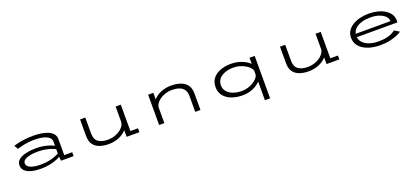

<svg xmlns="http://www.w3.org/2000/svg" viewBox="52 -1645 6497 2978"><g transform="rotate(-20 3300.0 -156.0)"><path d="M462.5 11Q376 11 308.2 -6.2Q240.5 -23.5 201.8 -60Q163 -96.5 163 -154Q163 -210 208.2 -245.5Q253.5 -281 329 -298Q404.5 -315 495 -315Q568.5 -315 627.2 -303.2Q686 -291.5 726.5 -276.2Q767 -261 785.5 -250V-315Q785.5 -355 760.8 -381Q736 -407 695.2 -421.5Q654.5 -436 605.8 -441.8Q557 -447.5 508.5 -447.5Q466 -447.5 421 -442.2Q376 -437 336 -429Q296 -421 267.5 -413.2Q239 -405.5 229 -401L192.5 -465.5Q213.5 -473 262 -484Q310.5 -495 376.8 -503.5Q443 -512 518.5 -512Q579 -512 641 -503.8Q703 -495.5 755 -475Q807 -454.5 838.8 -418.5Q870.5 -382.5 870.5 -327.5V-64.5H1002V0H795.5L787 -67.5Q770 -55.5 725.8 -37Q681.5 -18.5 614.5 -3.8Q547.5 11 462.5 11ZM480 -50Q560 -50 623.8 -64Q687.5 -78 729.2 -95.2Q771 -112.5 785.5 -121.5V-193Q768 -203.5 727.8 -218.5Q687.5 -233.5 629.5 -245Q571.5 -256.5 501 -256.5Q430 -256.5 373.5 -245.2Q317 -234 284.2 -211.2Q251.5 -188.5 251.5 -155Q251.5 -116 284 -93Q316.5 -70 368.8 -60Q421 -50 480 -50Z M1579.5 11.5Q1498 11.5 1432.5 -11.2Q1367 -34 1328.8 -86Q1290.5 -138 1290.5 -226.5V-500.5H1376.5V-237.5Q1376.5 -138.5 1434.8 -97.5Q1493 -56.5 1593 -56.5Q1640 -56.5 1687 -69.5Q1734 -82.5 1774.2 -106.5Q1814.5 -130.5 1842 -164.5Q1869.5 -198.5 1877 -240.5V-500H1962.5V-64.5H2088V0H1877V-110.5Q1830.5 -55.5 1752.5 -22Q1674.5 11.5 1579.5 11.5Z M2413.5 0V-500H2499.5V-391.5Q2546 -446 2624 -478.8Q2702 -511.5 2796 -511.5Q2878 -511.5 2946 -489Q3014 -466.5 3054.8 -414.2Q3095.5 -362 3095.5 -273.5V0H3009.5V-262.5Q3009.5 -329 2980.5 -368.8Q2951.5 -408.5 2900.5 -426Q2849.5 -443.5 2782.5 -443.5Q2736.5 -443.5 2689.8 -431Q2643 -418.5 2602.8 -394.5Q2562.5 -370.5 2535 -337Q2507.5 -303.5 2499.5 -262.5V0Z M3789.5 11Q3691.5 11 3611.2 -18.8Q3531 -48.5 3483.8 -107Q3436.5 -165.5 3436.5 -251.5Q3436.5 -337.5 3482 -395.2Q3527.5 -453 3605.2 -482Q3683 -511 3779.5 -511Q3879.5 -511 3960 -478.8Q4040.5 -446.5 4087 -399.5V-500H4172.5V200H4087V-107.5Q4042.5 -58 3965.2 -23.5Q3888 11 3789.5 11ZM3524 -250.5Q3524 -189 3560.8 -145.5Q3597.5 -102 3660.8 -79.2Q3724 -56.5 3803 -56.5Q3853.5 -56.5 3901.2 -70.8Q3949 -85 3988.5 -108.8Q4028 -132.5 4054 -161Q4080 -189.5 4087 -218.5V-291Q4079 -318 4052.2 -345Q4025.5 -372 3985.8 -394.2Q3946 -416.5 3898 -430Q3850 -443.5 3799 -443.5Q3722 -443.5 3659.5 -421Q3597 -398.5 3560.5 -355.5Q3524 -312.5 3524 -250.5Z M4879.5 11.5Q4798 11.5 4732.5 -11.2Q4667 -34 4628.8 -86Q4590.5 -138 4590.5 -226.5V-500.5H4676.5V-237.5Q4676.5 -138.5 4734.8 -97.5Q4793 -56.5 4893 -56.5Q4940 -56.5 4987 -69.5Q5034 -82.5 5074.2 -106.5Q5114.5 -130.5 5142 -164.5Q5169.5 -198.5 5177 -240.5V-500H5262.5V-64.5H5388V0H5177V-110.5Q5130.5 -55.5 5052.5 -22Q4974.5 11.5 4879.5 11.5Z M6057 11Q5981 11 5911.8 -5.8Q5842.5 -22.5 5788.8 -55.5Q5735 -88.5 5704 -138Q5673 -187.5 5673 -253Q5673 -317 5704.5 -365.5Q5736 -414 5790.5 -446.5Q5845 -479 5913.8 -495.5Q5982.5 -512 6057 -512Q6131.5 -512 6199 -495.5Q6266.5 -479 6319 -447Q6371.5 -415 6401.8 -368Q6432 -321 6432 -259.5Q6432 -242 6429.5 -231.5H5760.5Q5766.5 -178.5 5804.5 -138.5Q5842.5 -98.5 5907.8 -76.2Q5973 -54 6060 -54Q6141 -54 6197 -67.8Q6253 -81.5 6287 -100.2Q6321 -119 6336.5 -133.5L6418 -83.5Q6397.5 -65.5 6347.8 -43.5Q6298 -21.5 6224.2 -5.2Q6150.5 11 6057 11ZM6059 -447.5Q5984.5 -447.5 5921.2 -429.5Q5858 -411.5 5816.2 -375.8Q5774.5 -340 5763 -286.5H6335.5V-289.5Q6335.5 -333 6300.2 -368.8Q6265 -404.5 6202.8 -426Q6140.5 -447.5 6059 -447.5Z"/></g></svg>

Font: Trispace Expanded Light
Style: Regular
Weight: 300
Width: 7
Designer: Tyler Finck
Foundry: Etcetera Type Company
Version: Version 1.210; ttfautohint (v1.8.3)